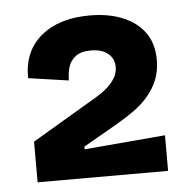

<svg xmlns="http://www.w3.org/2000/svg" viewBox="-39 -725 496 494"><g transform="rotate(-5 209.0 -478.0)"><path d="M39 -270V-375L208 -475Q222 -483 235 -494Q248 -505 256.5 -518.5Q265 -532 265 -548Q265 -570 249 -583Q233 -596 205 -596Q179 -596 165 -585Q151 -574 146.5 -558Q142 -542 142 -524L38 -539Q37 -608 83.5 -647Q130 -686 210 -686Q257 -686 293.5 -671.5Q330 -657 351 -628.5Q372 -600 372 -557Q372 -529 363 -506.5Q354 -484 338 -465Q322 -446 301 -431Q280 -416 256 -402L167 -351V-344L376 -362V-270Z"/></g></svg>

Font: Bricolage Grotesque 20pt SemiBold
Style: Regular
Weight: 600
Version: Version 1.001;gftools[0.9.33.dev8+g029e19f]